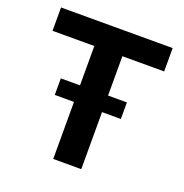

<svg xmlns="http://www.w3.org/2000/svg" viewBox="-127 -821 897 936"><g transform="rotate(20 321.5 -353.5)"><path d="M32.2 -707H611.3V-585.9H394.5V-381.8H492.2V-295.9H394.5V0H249V-295.9H149.4V-381.8H249V-585.9H32.2Z"/></g></svg>

Font: Pretendard Std
Style: Bold
Weight: 700
Designer: Base glyphs from Inter by Rasmus Andersson; Hangeul glyphs from Noto Sans CJK(Source Han Sans) by Jang Soo-young and Kan
Foundry: Kil Hyung-jin
Version: Version 1.309